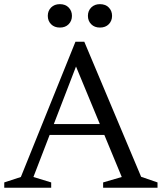

<svg xmlns="http://www.w3.org/2000/svg" viewBox="-24 -882 760 902"><path d="M183 -248V-299H518.5V-248ZM639 -51.5 716 -25V0H460.5V-25L548 -50.5L316.5 -609.5H348.5L133 -50.5L216.5 -25V0H-4V-25L74 -50.5L330.5 -686H372ZM257.5 -752.5Q231.5 -752.5 216 -768.2Q200.5 -784 200.5 -807.5Q200.5 -831 216 -846.8Q231.5 -862.5 257.5 -862.5Q283 -862.5 298.5 -846.8Q314 -831 314 -807.5Q314 -784 298.5 -768.2Q283 -752.5 257.5 -752.5ZM445.5 -752.5Q420 -752.5 404.5 -768.2Q389 -784 389 -807.5Q389 -831 404.5 -846.8Q420 -862.5 445.5 -862.5Q471.5 -862.5 487 -846.8Q502.5 -831 502.5 -807.5Q502.5 -784 487 -768.2Q471.5 -752.5 445.5 -752.5Z"/></svg>

Font: Newsreader 16pt 16pt
Style: Regular
Weight: 400
Version: Version 1.003